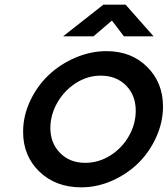

<svg xmlns="http://www.w3.org/2000/svg" viewBox="-20 -782 712 815"><path d="M248 -627.9 418.9 -762.2H513.2L631.8 -627.9H505.9L455.1 -694.8L377 -627.9ZM78.1 -222.2Q78.1 -290 107.9 -353.5Q137.7 -417 186.3 -463.1Q234.9 -509.3 299.8 -537.1Q364.7 -564.9 432.1 -564.9Q537.6 -564.9 604.7 -498Q671.9 -431.2 671.9 -330.1Q671.9 -263.2 643.1 -199.7Q614.3 -136.2 567.1 -89.8Q520 -43.5 456.1 -15.1Q392.1 13.2 325.2 13.2Q216.3 13.2 147.2 -53.5Q78.1 -120.1 78.1 -222.2ZM193.8 -238.8Q193.8 -174.3 235.1 -132.6Q276.4 -90.8 341.8 -90.8Q398.9 -90.8 448.7 -122.3Q498.5 -153.8 527.3 -204.8Q556.2 -255.9 556.2 -312Q556.2 -377.4 514.9 -419.2Q473.6 -460.9 407.2 -460.9Q351.1 -460.9 301.5 -429Q252 -397 222.9 -345.5Q193.8 -293.9 193.8 -238.8Z"/></svg>

Font: Involve SemiBold Oblique
Style: Italic
Weight: 600
Italic angle: -10.5°
Designer: Stefan Peev
Foundry: Context Ltd.
Version: Version 1.001